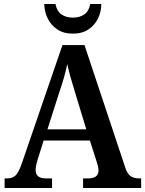

<svg xmlns="http://www.w3.org/2000/svg" viewBox="-20 -939 725 959"><path d="M3 0V-48H16Q42 -48 57.5 -62.5Q73 -77 89 -123L292 -714H402L605 -104Q615 -72 631.5 -60Q648 -48 675 -48H685V0H395V-48H422Q445 -48 458.5 -57.5Q472 -67 472 -88Q472 -99 468.5 -111.5Q465 -124 462 -134L429 -237H198L169 -145Q165 -133 161.5 -117.5Q158 -102 158 -90Q158 -48 209 -48H240V0ZM217 -293H411L355 -477Q343 -516 333 -551Q323 -586 316 -619Q309 -586 300 -553.5Q291 -521 278 -484ZM344 -771Q297 -771 265.5 -792.5Q234 -814 218 -847.5Q202 -881 201 -919H257Q264 -883 287 -867Q310 -851 344 -851Q378 -851 401 -867Q424 -883 431 -919H486Q486 -881 470 -847.5Q454 -814 422.5 -792.5Q391 -771 344 -771Z"/></svg>

Font: Noto Serif Lao SemiCondensed SemiBold
Style: Regular
Weight: 600
Width: 4
Designer: Monotype Design Team
Foundry: Monotype Imaging Inc.
Version: Version 2.003; ttfautohint (v1.8.4.7-5d5b)